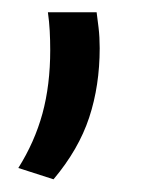

<svg xmlns="http://www.w3.org/2000/svg" viewBox="-20 -155 228 307"><path d="M134.5 -135.4Q135.9 -126.1 137.6 -110.8Q139.4 -95.6 139.4 -78Q139.4 -18.1 122.6 32.9Q105.8 83.9 65.6 131.7L9.3 113.6Q35.4 72.1 47.9 26.5Q60.3 -19.2 60.3 -74.7Q60.3 -90.8 59.5 -105.6Q58.7 -120.5 56.6 -135.4Z"/></svg>

Font: Anek Latin Medium
Style: Regular
Weight: 500
Designer: Yesha Goshar
Foundry: Ek Type
Version: Version 1.003